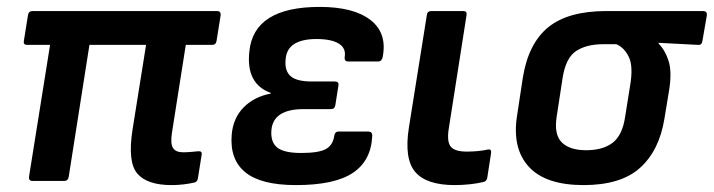

<svg xmlns="http://www.w3.org/2000/svg" viewBox="-20 -524 2067 556"><path d="M477 12Q406 12 377.5 -21.5Q349 -55 364 -150L403 -394H239L179 -12Q177 0 166 0H74Q63 0 64 -12L125 -394H59Q47 -394 49 -405L61 -480Q63 -492 74 -492H609Q620 -492 619 -480L607 -405Q605 -394 594 -394H518L478 -140Q473 -108 481 -95.5Q489 -83 510 -83Q521 -83 532.5 -84Q544 -85 554 -86Q566 -87 564 -76L553 -7Q551 4 541 5Q528 8 511 10Q494 12 477 12Z M837 12Q736 12 690.5 -25Q645 -62 651 -134Q655 -182 685.5 -213Q716 -244 764 -253V-255Q692 -281 702 -374Q714 -504 906 -504Q1004 -504 1053 -466Q1102 -428 1088 -358Q1085 -346 1076 -346H988Q977 -346 978 -358Q983 -384 961.5 -397.5Q940 -411 896 -411Q855 -411 832 -396.5Q809 -382 807 -351Q804 -319 821.5 -303.5Q839 -288 883 -288H950Q962 -288 960 -276L951 -219Q949 -208 938 -208H859Q772 -208 766 -148Q763 -113 782.5 -97Q802 -81 852 -81Q902 -81 923 -92Q944 -103 948 -131Q950 -143 960 -143H1047Q1058 -143 1058 -131Q1055 -59 1002 -23.5Q949 12 837 12Z M1297 12Q1215 12 1182.5 -26Q1150 -64 1164 -154L1216 -480Q1217 -492 1229 -492H1322Q1333 -492 1331 -480L1279 -148Q1274 -112 1286 -98.5Q1298 -85 1332 -85Q1347 -85 1363.5 -86.5Q1380 -88 1393 -91Q1404 -93 1402 -80L1391 -9Q1389 1 1380 3Q1364 7 1341.5 9.5Q1319 12 1297 12Z M1670 12Q1560 12 1511.5 -41Q1463 -94 1477 -187L1494 -299Q1510 -398 1567.5 -445Q1625 -492 1736 -492H2016Q2028 -492 2027 -480L2014 -405Q2012 -393 2002 -394L1887 -400V-398Q1906 -379 1916 -348Q1926 -317 1918 -265L1904 -180Q1889 -88 1833.5 -38Q1778 12 1670 12ZM1677 -89Q1726 -89 1754 -110.5Q1782 -132 1790 -184L1805 -278Q1814 -332 1801 -359Q1788 -386 1765 -396H1727Q1678 -396 1648 -376Q1618 -356 1609 -297L1592 -186Q1584 -134 1607 -111.5Q1630 -89 1677 -89Z"/></svg>

Font: Sofia Sans
Style: Bold Italic
Weight: 700
Italic angle: -9°
Designer: Botio Nikoltchev, Ani Petrova
Foundry: lettersoup
Version: Version 4.101; ttfautohint (v1.8.4.7-5d5b)